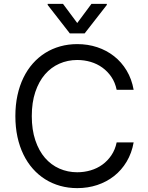

<svg xmlns="http://www.w3.org/2000/svg" viewBox="-20 -966 767 996"><path d="M585.2 -500Q577.4 -538 557.9 -566.8Q538.4 -595.5 511.2 -615.2Q484 -634.9 450.5 -644.9Q416.9 -654.8 380.7 -654.8Q331.3 -654.8 288.2 -635.8Q245 -616.8 213.2 -580.1Q181.5 -543.3 163.2 -489Q144.9 -434.7 144.9 -363.6Q144.9 -293 163.2 -238.5Q181.5 -183.9 213.2 -147.2Q245 -110.4 288.2 -91.4Q331.3 -72.4 380.7 -72.4Q416.9 -72.4 450.5 -82.4Q484 -92.3 511.2 -112Q538.4 -131.7 557.9 -160.7Q577.4 -189.6 585.2 -227.3H673.3Q663.4 -171.5 636.9 -127.3Q610.4 -83.1 571.7 -52.7Q533 -22.4 484.4 -6.2Q435.7 9.9 380.7 9.9Q334.2 9.9 292.3 -1.8Q250.4 -13.5 214.7 -35.9Q179 -58.2 150.4 -90.6Q121.8 -122.9 101.6 -164.4Q81.3 -206 70.5 -256Q59.7 -306.1 59.7 -363.6Q59.7 -421.2 70.5 -471.2Q81.3 -521.3 101.6 -562.9Q121.8 -604.4 150.4 -636.7Q179 -669 214.7 -691.4Q250.4 -713.8 292.3 -725.5Q334.2 -737.2 380.7 -737.2Q435.7 -737.2 484.4 -721.1Q533 -704.9 571.7 -674.5Q610.4 -644.2 636.9 -600.1Q663.4 -556.1 673.3 -500ZM380.7 -846.6 454.5 -946H534.1V-940.3L419 -792.6H342.3L227.3 -940.3V-946H306.8Z"/></svg>

Font: Interop
Style: Regular
Weight: 400
Designer: Rasmus Andersson, Google, Jang Haemin
Foundry: jhaemin
Version: Version 1.008